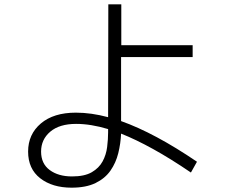

<svg xmlns="http://www.w3.org/2000/svg" viewBox="-20 -820 1040 888"><path d="M311 48Q222 48 166 4.5Q110 -39 110 -119Q110 -199 169 -249Q228 -299 331 -299Q402 -299 480 -278L481 -800H541V-611H871V-556H540V-260Q695 -205 891 -72L863 -22Q769 -86 688.5 -130.5Q608 -175 540 -202Q538 -156 527 -111.5Q516 -67 491 -31Q466 5 422 26.5Q378 48 311 48ZM170 -119Q170 -63 210 -33.5Q250 -4 313 -4Q371 -4 404.5 -23.5Q438 -43 454.5 -73.5Q471 -104 475.5 -140Q480 -176 480 -208V-223Q400 -247 332 -247Q255 -247 212.5 -211Q170 -175 170 -119Z"/></svg>

Font: Murecho Light
Style: Regular
Weight: 300
Designer: Neil Summerour
Foundry: Positype
Version: Version 1.010; ttfautohint (v1.8.3)